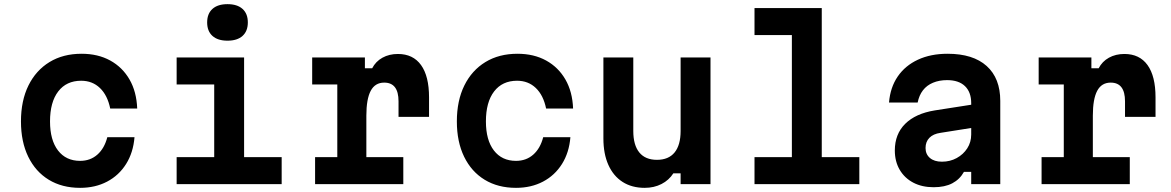

<svg xmlns="http://www.w3.org/2000/svg" viewBox="-20 -887 5640 925"><path d="M366 18Q279 18 215 -21Q151 -60 116 -132Q81 -204 81 -302Q81 -402 117 -475Q153 -548 218.5 -588Q284 -628 373 -628Q452 -628 511 -595.5Q570 -563 604 -504Q638 -445 641 -364H511Q498 -428 461.5 -463Q425 -498 371 -498Q300 -498 260.5 -446.5Q221 -395 221 -302Q221 -212 259.5 -162Q298 -112 366 -112Q415 -112 449 -142Q483 -172 497 -226H628Q622 -152 587.5 -97Q553 -42 496 -12Q439 18 366 18Z M831 -610H1156V-130H1337V0H831V-130H1012V-480H831ZM1076 -691Q1029 -691 1003.5 -714Q978 -737 978 -779Q978 -821 1003.5 -844Q1029 -867 1076 -867Q1123 -867 1148.5 -844Q1174 -821 1174 -779Q1174 -737 1148.5 -714Q1123 -691 1076 -691Z M1484 -610H1738V-558H1773Q1790 -591 1822.5 -609Q1855 -627 1897 -627Q1970 -627 2008.5 -573.5Q2047 -520 2047 -418V-324H1900V-399Q1900 -489 1831 -489Q1787 -489 1766 -449.5Q1745 -410 1745 -330V-130H1923V0H1498V-130H1605V-480H1484Z M2466 18Q2379 18 2315 -21Q2251 -60 2216 -132Q2181 -204 2181 -302Q2181 -402 2217 -475Q2253 -548 2318.5 -588Q2384 -628 2473 -628Q2552 -628 2611 -595.5Q2670 -563 2704 -504Q2738 -445 2741 -364H2611Q2598 -428 2561.5 -463Q2525 -498 2471 -498Q2400 -498 2360.5 -446.5Q2321 -395 2321 -302Q2321 -212 2359.5 -162Q2398 -112 2466 -112Q2515 -112 2549 -142Q2583 -172 2597 -226H2728Q2722 -152 2687.5 -97Q2653 -42 2596 -12Q2539 18 2466 18Z M3403 -610V0H3259V-52H3224Q3203 -19 3167 -0.5Q3131 18 3086 18Q3024 18 2979.5 -10.5Q2935 -39 2911 -92.5Q2887 -146 2887 -220V-610H3031V-256Q3031 -188 3060 -152.5Q3089 -117 3145 -117Q3201 -117 3230 -152.5Q3259 -188 3259 -256V-610Z M3615 -848H3939V-130H4120V0H3615V-130H3795V-718H3615Z M4669 -384V-272L4511 -247Q4476 -242 4457.5 -223Q4439 -204 4439 -174Q4439 -144 4460 -126Q4481 -108 4518 -108Q4557 -108 4589 -125.5Q4621 -143 4640 -172.5Q4659 -202 4659 -239V-390Q4659 -443 4629 -472Q4599 -501 4543 -501Q4505 -501 4475 -488.5Q4445 -476 4426.5 -452Q4408 -428 4401 -393H4263Q4269 -466 4305 -518.5Q4341 -571 4402.5 -599.5Q4464 -628 4545 -628Q4668 -628 4733.5 -569Q4799 -510 4799 -401V0H4659V-59H4624Q4604 -23 4568 -4Q4532 15 4478 15Q4422 15 4380 -7Q4338 -29 4314.5 -69Q4291 -109 4291 -162Q4291 -241 4341 -290.5Q4391 -340 4483 -355Z M4984 -610H5238V-558H5273Q5290 -591 5322.5 -609Q5355 -627 5397 -627Q5470 -627 5508.5 -573.5Q5547 -520 5547 -418V-324H5400V-399Q5400 -489 5331 -489Q5287 -489 5266 -449.5Q5245 -410 5245 -330V-130H5423V0H4998V-130H5105V-480H4984Z"/></svg>

Font: Martian Mono SemiExpanded SemiBold
Style: Regular
Weight: 600
Monospace: yes
Version: Version 0.930